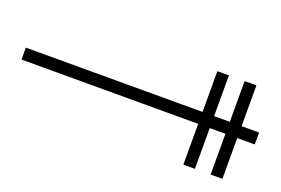

<svg xmlns="http://www.w3.org/2000/svg" viewBox="-61 -693 1061 724"><g transform="rotate(20 469.0 -330.5)"><path d="M0 -306.6H0.5ZM0.5 -306.6ZM0 -306.6H0.5ZM0 -307.1 0.5 -306.6ZM0 -307.1V-306.6ZM0 -307.1H0.5ZM0 -307.1ZM0 -307.6 0.5 -307.1ZM0 -307.6V-307.1ZM0 -307.6ZM0 -308.1V-307.6ZM0 -308.1ZM0 -308.1ZM0 -308.6V-308.1ZM0 -308.6ZM0 -309.1V-308.6ZM0 -309.1ZM0 -309.6V-309.1ZM0 -309.6ZM0 -310.1V-309.6ZM0 -310.1ZM0 -310.5V-310.1ZM0 -333.5V-333ZM0 -310.5ZM0 -334V-333.5ZM0 -334ZM0 -334.5V-334ZM0 -334.5ZM0 -335ZM0 -335.4V-335ZM0 -335.4ZM0 -335.9V-335.4ZM0 -335.9ZM0 -336.4ZM0 -336.9V-336.4ZM0 -336.9ZM0 -337.4V-336.9ZM0 -338.4V-337.4ZM0 -338.4ZM0 -338.9ZM0 -339.4V-338.9ZM0 -339.4ZM4.9 -354.5H5.4ZM4.9 -354.5ZM709 -354.5V-476.6V-507.3V-514.6L709.5 -517.6L712.4 -518.1H721.2H755.4V-354.5H818.4V-476.6V-507.3V-514.6V-517.6Q818.8 -518.1 821.3 -518.1H828.1H855.5H862.8Q865.2 -518.1 865.7 -517.1V-512.7V-502.9V-469.7V-354.5H916H929.7Q933.6 -354.5 935.1 -354Q936 -353.5 936 -351.6V-343.8V-315.9V-309.1Q936 -307.1 935.5 -306.6H930.2H917H865.7V-190.4V-157.2V-147.9V-143.6Q865.2 -143.1 862.8 -143.1H855H828.1H821.3H818.4V-146V-153.3V-183.1V-306.6H755.4V-143.1H721.2H712.4H709.5L709 -146V-153.3V-183.1V-306.6H168.5H42.5H11.2H3.4H0.5L0 -310.1V-319.3V-354.5Z"/></g></svg>

Font: ERD_A
Style: Medium
Weight: 500
Version: Version 001.000